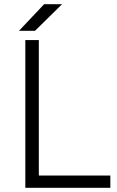

<svg xmlns="http://www.w3.org/2000/svg" viewBox="-20 -890 553 910"><path d="M100 0V-700H164V-58H503V0ZM70 -744 189 -870H274L146 -744Z"/></svg>

Font: Figtree Light
Style: Regular
Weight: 300
Designer: Erik Kennedy
Foundry: Erik Kennedy
Version: Version 2.001;gftools[0.9.30]